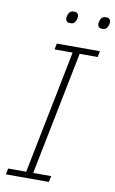

<svg xmlns="http://www.w3.org/2000/svg" viewBox="-96 -924 585 974"><g transform="rotate(10 196.5 -436.5)"><path d="M7 0 13 -31H106L233 -667H140L146 -698H368L362 -667H269L142 -31H235L228 0ZM194 -812Q182 -812 176.5 -818Q171 -824 171 -832Q171 -841 174 -850Q178 -862 184.5 -867.5Q191 -873 205 -873Q217 -873 222.5 -867Q228 -861 228 -853Q228 -844 225 -835Q221 -823 214.5 -817.5Q208 -812 194 -812ZM359 -812Q347 -812 341.5 -818Q336 -824 336 -832Q336 -841 339 -850Q343 -862 349.5 -867.5Q356 -873 370 -873Q382 -873 387.5 -867Q393 -861 393 -853Q393 -844 390 -835Q386 -823 379.5 -817.5Q373 -812 359 -812Z"/></g></svg>

Font: IBM Plex Sans Condensed ExtraLight
Style: Italic
Weight: 200
Width: 3
Italic angle: -11°
Designer: Mike Abbink, Paul van der Laan, Pieter van Rosmalen
Foundry: Bold Monday
Version: Version 1.3